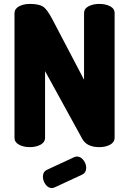

<svg xmlns="http://www.w3.org/2000/svg" viewBox="-20 -751 659 980"><path d="M487 0Q423 0 400 -42L210 -388V-48Q210 -25 187 -12.5Q164 0 132 0Q100 0 77 -12.5Q54 -25 54 -48V-683Q54 -706 77 -718.5Q100 -731 132 -731Q177 -731 198.5 -718Q220 -705 247 -653L409 -344V-684Q409 -707 432 -719Q455 -731 487 -731Q519 -731 542 -719Q565 -707 565 -684V-48Q565 -25 542 -12.5Q519 0 487 0ZM400 140 260 205Q250 209 245 209Q226 209 212.5 190.5Q199 172 199 151Q199 126 219 116L359 51Q366 48 373 48Q392 48 406 66.5Q420 85 420 106Q420 130 400 140Z"/></svg>

Font: Dosis
Style: ExtraBold
Weight: 800
Designer: EdgarTolentino, PabloImpallari, IginoMarini
Foundry: EdgarTolentino, PabloImpallari, IginoMarini
Version: Version 1.007